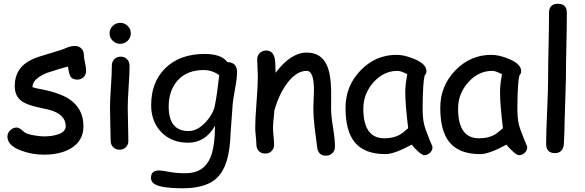

<svg xmlns="http://www.w3.org/2000/svg" viewBox="-20 -806 3159 1037"><path d="M397.5 -376Q370.6 -376 359.9 -394Q352.5 -406.7 347.2 -446.8Q310.5 -437.5 234.4 -412.6Q155.8 -381.3 155.3 -335.4Q169.9 -330.1 184.1 -327.6Q296.4 -307.6 351.1 -272.5Q430.7 -221.2 430.7 -124Q430.7 -44.4 361.8 -3.9Q304.7 29.3 217.3 29.3Q153.3 29.3 95.2 7.8Q20 -19.5 20 -68.4Q20 -87.9 35.4 -102.5Q50.8 -117.2 70.3 -117.2Q85.4 -117.2 109.4 -93.8Q121.1 -82.5 162.1 -75.2Q194.8 -69.3 217.3 -69.3Q258.3 -69.3 289.6 -79.1Q335 -93.3 335 -124Q335 -190.4 242.2 -213.9L191.4 -225.1Q126.5 -239.3 99.1 -258.3Q59.6 -285.6 59.6 -340.8Q59.6 -442.9 155.8 -486.3Q185.1 -499.5 249.5 -517.8Q314 -536.1 341.8 -548.8Q361.8 -557.6 385.3 -557.6Q406.2 -557.6 419.7 -543.9Q433.1 -530.3 433.1 -508.3Q433.1 -494.1 439.2 -466.8Q445.3 -439.5 445.3 -425.3Q445.3 -403.3 431.9 -389.6Q418.5 -376 397.5 -376Z M629.4 -569.3Q606 -569.3 588.9 -585.9Q571.8 -602.5 571.8 -626Q571.8 -649.4 588.9 -666Q606 -682.6 629.4 -682.6Q652.8 -682.6 669.7 -666Q686.5 -649.4 686.5 -626Q686.5 -602.5 669.7 -585.9Q652.8 -569.3 629.4 -569.3ZM669.9 -221.7Q669.9 -192.4 671.6 -134Q673.3 -75.7 673.3 -46.4Q673.3 -24.9 660.2 -11.2Q647 2.4 625.5 2.4Q604.5 2.4 591.1 -11.2Q577.6 -24.9 577.6 -46.4Q577.6 -75.7 575.9 -134Q574.2 -192.4 574.2 -221.7Q574.2 -267.6 579.1 -336.2Q584 -404.8 584 -450.7Q584 -472.7 597.4 -486.3Q610.8 -500 631.8 -500Q652.8 -500 666.3 -486.3Q679.7 -472.7 679.7 -450.7Q679.7 -404.8 674.8 -336.2Q669.9 -267.6 669.9 -221.7Z M1236.8 -243.7 1225.6 -90.3Q1222.7 1 1205.6 59.1Q1183.6 133.3 1135.3 168.5Q1076.7 210.9 965.8 210.9Q900.9 210.9 856.9 202.6Q795.4 191.4 795.4 155.3Q795.4 114.7 837.9 114.7Q855.5 114.7 896.5 122.6Q937.5 130.4 987.3 129.4Q1081.1 128.4 1116.7 44.4Q1140.1 -11.2 1141.6 -127Q1115.2 -81.1 1078.9 -58.1Q1042.5 -35.2 995.6 -35.2Q907.2 -35.2 851.8 -91.8Q796.4 -148.4 796.4 -238.3Q796.4 -361.8 872.1 -437Q950.2 -514.6 1085 -514.6Q1130.4 -514.6 1161.1 -503.7Q1191.9 -492.7 1208 -470.7Q1260.3 -469.2 1260.3 -416.5Q1260.3 -383.8 1250 -329.6Q1238.8 -266.6 1236.8 -243.7ZM1080.1 -427.7Q987.3 -427.7 936.5 -368.2Q891.1 -314 891.1 -231Q891.1 -164.6 918 -131.3Q944.8 -98.1 998.5 -98.1Q1047.9 -98.1 1094.2 -149.9Q1136.2 -198.2 1142.1 -245.1Q1152.3 -294.4 1164.1 -399.9Q1144.5 -414.1 1123.5 -420.9Q1102.5 -427.7 1080.1 -427.7Z M1740.2 34.7Q1698.2 34.7 1692.9 -11.2L1679.2 -118.2Q1672.4 -175.3 1672.4 -225.1Q1672.4 -238.8 1674.1 -271.5Q1675.8 -304.2 1675.8 -317.9Q1675.8 -423.3 1636.7 -423.3Q1582 -423.3 1532.2 -358.4Q1487.3 -299.3 1461.9 -209Q1460.9 -189.9 1457.5 -161.1Q1454.6 -136.7 1454.6 -113.8Q1454.6 -99.1 1457.5 -69.8Q1460.4 -40.5 1460.4 -25.9Q1460.4 -3.9 1447 9.8Q1433.6 23.4 1412.6 23.4Q1391.1 23.4 1377.9 9.8Q1364.7 -3.9 1364.7 -25.9Q1364.7 -40.5 1361.6 -69.8Q1358.4 -99.1 1358.4 -113.8Q1358.4 -164.1 1365.5 -253.2Q1372.6 -342.3 1372.6 -392.6Q1372.6 -408.2 1370.8 -439Q1369.1 -469.7 1369.1 -485.4Q1369.1 -506.3 1383.1 -519.8Q1397 -533.2 1417.5 -533.2Q1462.4 -533.2 1466.8 -469.7L1468.3 -412.6Q1550.3 -522 1636.7 -522Q1714.8 -522 1745.6 -453.1Q1766.6 -407.2 1768.6 -317.4V-268.1L1768.1 -222.7Q1768.1 -182.1 1778.6 -117.9Q1789.1 -53.7 1789.1 -13.7Q1789.1 7.8 1775.1 21.2Q1761.2 34.7 1740.2 34.7Z M2270.5 32.2Q2261.2 32.2 2236.8 10.7Q2214.8 -9.3 2204.1 -24.9Q2157.2 0.5 2121.6 13.4Q2085.9 26.4 2062 26.4Q1947.8 26.4 1895.5 -38.1Q1846.2 -98.6 1846.2 -223.6Q1846.2 -341.8 1927.5 -425.8Q2008.8 -509.8 2121.6 -509.8Q2164.1 -509.8 2216.8 -487.8Q2283.2 -460.4 2283.2 -421.9Q2283.2 -408.7 2273.4 -398.4Q2268.6 -379.9 2265.9 -337.4Q2263.2 -294.9 2262.7 -228.5Q2262.2 -168 2271 -132.8Q2275.9 -111.3 2301.8 -46.9Q2305.2 -38.1 2313 -21L2315.9 -12.7Q2315.9 6.8 2302.2 19.5Q2288.6 32.2 2270.5 32.2ZM2168.9 -307.1Q2168.9 -328.1 2171.6 -352.8Q2174.3 -377.4 2179.7 -405.3Q2161.6 -414.6 2148.7 -418.9Q2135.7 -423.3 2127.9 -423.3Q2052.2 -423.3 1997.3 -361.6Q1942.4 -299.8 1942.4 -219.2Q1942.4 -139.2 1970.7 -99.1Q1999 -59.1 2055.7 -59.1Q2102.5 -59.1 2135.3 -76.2Q2152.8 -85.4 2184.6 -113.3Q2168.9 -242.7 2168.9 -307.1Z M2782.2 32.2Q2772.9 32.2 2748.5 10.7Q2726.6 -9.3 2715.8 -24.9Q2668.9 0.5 2633.3 13.4Q2597.7 26.4 2573.7 26.4Q2459.5 26.4 2407.2 -38.1Q2357.9 -98.6 2357.9 -223.6Q2357.9 -341.8 2439.2 -425.8Q2520.5 -509.8 2633.3 -509.8Q2675.8 -509.8 2728.5 -487.8Q2794.9 -460.4 2794.9 -421.9Q2794.9 -408.7 2785.2 -398.4Q2780.3 -379.9 2777.6 -337.4Q2774.9 -294.9 2774.4 -228.5Q2773.9 -168 2782.7 -132.8Q2787.6 -111.3 2813.5 -46.9Q2816.9 -38.1 2824.7 -21L2827.6 -12.7Q2827.6 6.8 2814 19.5Q2800.3 32.2 2782.2 32.2ZM2680.7 -307.1Q2680.7 -328.1 2683.3 -352.8Q2686 -377.4 2691.4 -405.3Q2673.3 -414.6 2660.4 -418.9Q2647.5 -423.3 2639.6 -423.3Q2564 -423.3 2509 -361.6Q2454.1 -299.8 2454.1 -219.2Q2454.1 -139.2 2482.4 -99.1Q2510.7 -59.1 2567.4 -59.1Q2614.3 -59.1 2647 -76.2Q2664.6 -85.4 2696.3 -113.3Q2680.7 -242.7 2680.7 -307.1Z M3036.6 -383.8 3029.3 -141.1Q3029.3 -102.5 3025.4 -27.8Q3020.5 21 2977.5 21Q2929.7 21 2929.7 -28.8Q2929.7 -87.9 2935.1 -206.3Q2940.4 -324.7 2940.4 -383.8Q2940.4 -460.9 2942.9 -560.3Q2945.3 -659.7 2945.3 -736.8Q2945.3 -785.6 2993.2 -785.6Q3041.5 -785.6 3041.5 -736.8Q3041.5 -659.7 3039.1 -560.3Q3036.6 -460.9 3036.6 -383.8Z"/></svg>

Font: Righma Çiddhi
Style: Regular
Weight: 400
Designer: R.S. Wihananto
Foundry: R.S. Wihananto
Version: Version 2.0.1